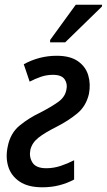

<svg xmlns="http://www.w3.org/2000/svg" viewBox="-20 -786 454 816"><path d="M160 10Q99 10 63 -14.5Q27 -39 15 -78.5Q3 -118 13 -164Q24 -220 63.5 -252.5Q103 -285 154 -309Q198 -332 227 -352.5Q256 -373 262 -404Q268 -429 255 -448.5Q242 -468 205 -468Q178 -468 153.5 -459.5Q129 -451 106 -439L81 -513Q147 -549 221 -549Q278 -549 311 -526Q344 -503 355 -466Q366 -429 358 -387Q346 -335 308.5 -304Q271 -273 222 -248Q170 -222 143 -200.5Q116 -179 109 -149Q103 -119 118 -95Q133 -71 177 -71Q208 -71 238 -81Q268 -91 295 -105V-23Q265 -7 231.5 1.5Q198 10 160 10ZM193 -616 302 -766H414L413 -758L257 -606H193Z"/></svg>

Font: Noto Sans Condensed Medium
Style: Italic
Weight: 500
Width: 3
Italic angle: -12°
Designer: Monotype Design Team
Foundry: Monotype Imaging Inc.
Version: Version 2.013; ttfautohint (v1.8.4.7-5d5b)